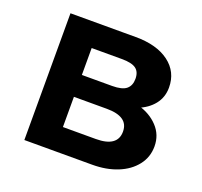

<svg xmlns="http://www.w3.org/2000/svg" viewBox="-95 -610 752 716"><g transform="rotate(20 281.5 -251.5)"><path d="M69 0V-503H327.6Q411.9 -503 460.5 -466.6Q509.1 -430.2 509.1 -368.1Q509.1 -329.3 486.5 -301Q463.9 -272.7 425.3 -257.7L424.3 -266.7Q472.5 -253.7 502.9 -221.3Q533.3 -189 533.3 -143.4Q533.3 -100.6 507.6 -67.9Q481.9 -35.2 437.9 -17.6Q394 0 338.5 0ZM187.6 -34.3 122.7 -94.7H318.3Q360.9 -94.7 382.4 -109.8Q404 -124.9 404 -155Q404 -185.1 382.4 -199.8Q360.9 -214.6 318.3 -214.6H134.3V-301.4H307.4Q347.3 -301.4 363.9 -315.3Q380.4 -329.2 380.4 -355.9Q380.4 -383.4 363.6 -395.8Q346.7 -408.2 307.4 -408.2H117.5L187.6 -471.7Z"/></g></svg>

Font: Wix Madefor Display
Style: Regular
Weight: 400
Designer: Dalton Maag Ltd
Foundry: Dalton Maag Ltd
Version: Version 3.100